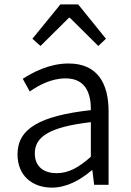

<svg xmlns="http://www.w3.org/2000/svg" viewBox="-20 -844 598 877"><path d="M217 13C285 13 347 -22 399 -66H402L410 0H476V-335C476 -465 424 -554 293 -554C206 -554 130 -514 84 -484L116 -426C157 -455 215 -486 280 -486C373 -486 396 -414 395 -341C163 -315 60 -257 60 -139C60 -41 128 13 217 13ZM239 -53C184 -53 139 -79 139 -144C139 -218 204 -264 395 -286V-128C340 -79 293 -53 239 -53ZM128 -667 165 -634 295 -763H299L429 -634L464 -667L337 -824H256Z"/></svg>

Font: Noto Sans KR DemiLight
Style: Regular
Weight: 350
Designer: Ryoko NISHIZUKA 西塚涼子 (kana, bopomofo & ideographs); Paul D. Hunt (Latin, Greek & Cyrillic); Sandoll Communications 산돌커뮤니
Foundry: Adobe
Version: Version 2.004;hotconv 1.0.118;makeotfexe 2.5.65603